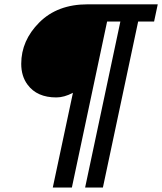

<svg xmlns="http://www.w3.org/2000/svg" viewBox="-20 -752 735 870"><path d="M446.3 97.7H365.7L525.4 -654.3H465.3L305.7 97.7H219.2L310.5 -331.5Q270.5 -310.5 235.4 -310.5Q147.5 -310.5 105 -368.2Q76.2 -406.7 76.2 -462.9Q76.2 -568.4 158.2 -650.4Q240.2 -732.4 377 -732.4H694.8L678.2 -654.3H606Z"/></svg>

Font: Cadman
Style: Bold Italic
Weight: 700
Italic angle: -12°
Designer: Paul James MIller
Foundry: High-Logic / Made with FontCreator
Version: Version 2.114;March 28, 2021;FontCreator 13.0.0.2683 64-bit